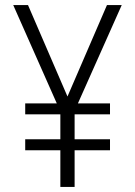

<svg xmlns="http://www.w3.org/2000/svg" viewBox="-20 -734 531 754"><path d="M400 -714H458L286 -328H412V-285H273V-187H412V-144H273V0H217V-144H79V-187H217V-285H79V-328H203L32 -714H90L245 -355Z"/></svg>

Font: Noto Sans UI NarrowLight
Style: Regular
Weight: 300
Width: 4
Designer: Monotype Design Team
Foundry: Monotype Imaging Inc.
Version: Version 1.001